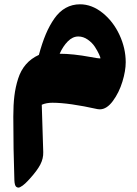

<svg xmlns="http://www.w3.org/2000/svg" viewBox="-20 -507 629 880"><path d="M220.2 -36.1Q192.4 -36.1 171.4 -26.9L178.2 189.9Q179.2 219.2 164.8 247.1Q150.4 274.9 116.7 312Q110.8 318.4 106.7 322.8Q102.5 327.1 95.9 333.5Q89.4 339.8 84.2 343.3Q79.1 346.7 73.2 350.1Q67.4 353.5 63 352.8Q58.6 352.1 54.7 349.4Q50.8 346.7 48.6 338.9Q46.4 331.1 45.9 318.8Q41 176.3 41 27.3Q41 -26.4 45.9 -67.1Q50.8 -107.9 63 -146.2Q75.2 -184.6 98.9 -211.9Q122.6 -239.3 158.2 -255.4Q172.9 -309.6 189.9 -350.1Q207 -390.6 229.5 -422.6Q252 -454.6 281.5 -470.9Q311 -487.3 346.7 -487.3Q400.9 -487.3 450 -448Q499 -408.7 527.6 -347.2Q556.2 -285.6 556.2 -221.7Q556.2 -182.1 541 -132.6Q525.9 -83 497.6 -44.4Q469.2 -5.9 437.5 -5.9Q434.1 -5.9 427.2 -6.8Q295.4 -36.1 220.2 -36.1ZM253.4 -260.7Q314 -260.7 395.5 -245.6Q428.7 -239.3 437.5 -239.3Q440.4 -239.3 440.4 -240.2Q440.4 -244.1 433.6 -259Q426.8 -273.9 414.8 -292.5Q402.8 -311 382.3 -325.4Q361.8 -339.8 338.9 -339.8Q313 -339.8 290.8 -317.4Q268.6 -294.9 253.4 -260.7Z"/></svg>

Font: Sahel Black FD
Style: Black-FD
Weight: 900
Foundry: Saber Rastikerdar (saber.rastikerdar@gmail.com)
Version: Version 3.3.1